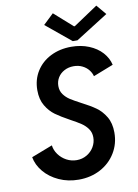

<svg xmlns="http://www.w3.org/2000/svg" viewBox="-100 -994 767 1068"><g transform="rotate(-10 283.5 -460.5)"><path d="M22.9 -160.2 142.1 -206.1Q145.5 -178.2 163.1 -154.1Q180.7 -129.9 207.5 -115.5Q234.4 -101.1 265.1 -101.1Q295.9 -101.1 321.5 -116Q347.2 -130.9 362.1 -156Q377 -181.2 377 -210Q377 -237.8 362.5 -258.3Q348.1 -278.8 326.4 -293.5Q304.7 -308.1 266.6 -328.6Q218.3 -355 188.2 -376.7Q158.2 -398.4 137 -434.1Q115.7 -469.7 115.7 -521.5Q115.7 -582 145.3 -628.9Q174.8 -675.8 226.6 -701.7Q278.3 -727.5 342.8 -727.5Q397.5 -727.5 442.4 -709.2Q487.3 -690.9 515.9 -659.2Q544.4 -627.4 553.2 -588.9L439.5 -544.4Q435.1 -563 421.6 -580.1Q408.2 -597.2 386.5 -607.9Q364.7 -618.7 337.4 -618.7Q308.1 -618.7 284.7 -606.2Q261.2 -593.8 248 -572.3Q234.9 -550.8 234.9 -524.4Q234.9 -497.1 249.3 -477.3Q263.7 -457.5 284.7 -443.8Q305.7 -430.2 343.8 -410.2Q392.6 -385.3 423.1 -363.5Q453.6 -341.8 475.3 -305.7Q497.1 -269.5 497.1 -216.3Q497.1 -152.8 465.8 -101.6Q434.6 -50.3 379.9 -21.2Q325.2 7.8 257.8 7.8Q196.8 7.8 146 -15.4Q95.2 -38.6 63 -77.1Q30.8 -115.7 22.9 -160.2ZM216.3 -873 274.9 -928.7 378.4 -836.9H383.3L520.5 -928.7L567.4 -873L383.8 -756.8H357.4Z"/></g></svg>

Font: Reddit Sans Vanilla SemiBold
Style: Italic
Weight: 600
Italic angle: -11.25°
Designer: Stephen Hutchings
Version: Version 1.013